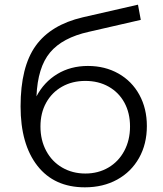

<svg xmlns="http://www.w3.org/2000/svg" viewBox="-20 -795 699 821"><path d="M608 -256Q608 -179 574.5 -119.5Q541 -60 481 -27Q421 6 343 6Q212 6 140 -86Q68 -178 68 -340Q68 -509 132.5 -599Q197 -689 334 -721L570 -775L582 -710L360 -659Q247 -634 194 -570.5Q141 -507 136 -383Q168 -444 225 -478.5Q282 -513 356 -513Q429 -513 486.5 -480.5Q544 -448 576 -389.5Q608 -331 608 -256ZM345 -53Q400 -53 443.5 -78.5Q487 -104 511.5 -150Q536 -196 536 -254Q536 -312 512 -356Q488 -400 444.5 -424.5Q401 -449 345 -449Q289 -449 245.5 -424.5Q202 -400 177.5 -356Q153 -312 153 -254Q153 -196 177.5 -150Q202 -104 246 -78.5Q290 -53 345 -53Z"/></svg>

Font: APTA Sans Regular
Style: Regular
Weight: 400
Version: Version 7.200